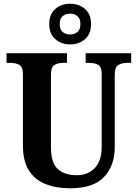

<svg xmlns="http://www.w3.org/2000/svg" viewBox="-20 -999 738 1029"><path d="M356 10Q280 10 223 -13Q166 -36 134.5 -86Q103 -136 103 -218V-601Q103 -641 83.5 -651.5Q64 -662 36 -662H15V-714H339V-662H319Q291 -662 272 -651Q253 -640 253 -597V-210Q253 -126 290 -93Q327 -60 391 -60Q452 -60 488.5 -99Q525 -138 525 -213V-601Q525 -641 506 -651.5Q487 -662 459 -662H439V-714H683V-662H662Q634 -662 614.5 -651Q595 -640 595 -597V-211Q595 -111 537.5 -50.5Q480 10 356 10ZM356 -761Q309 -761 276.5 -789Q244 -817 244 -870Q244 -923 276.5 -951Q309 -979 356 -979Q403 -979 435.5 -951Q468 -923 468 -870Q468 -817 435.5 -789Q403 -761 356 -761ZM356 -814Q378 -814 394.5 -827Q411 -840 411 -870Q411 -900 394.5 -913Q378 -926 356 -926Q333 -926 316.5 -913Q300 -900 300 -870Q300 -840 316.5 -827Q333 -814 356 -814Z"/></svg>

Font: Noto Serif Sinhala SemiCondensed
Style: Bold
Weight: 700
Width: 4
Designer: Jelle Bosma - Monotype Design Team
Foundry: Monotype Imaging Inc.
Version: Version 2.007; ttfautohint (v1.8.4.7-5d5b)